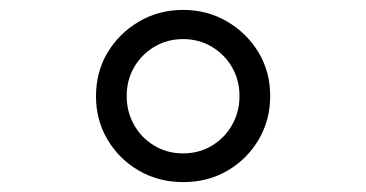

<svg xmlns="http://www.w3.org/2000/svg" viewBox="-20 -834 740 388"><path d="M350 -466Q301 -466 261 -489Q221 -512 197.5 -551.5Q174 -591 174 -639Q174 -689 197.5 -728Q221 -767 261 -790.5Q301 -814 350 -814Q399 -814 439 -790.5Q479 -767 502.5 -728Q526 -689 526 -640Q526 -591 502.5 -551.5Q479 -512 439.5 -489Q400 -466 350 -466ZM350 -524Q382 -524 408 -539.5Q434 -555 449 -581.5Q464 -608 464 -640Q464 -672 449 -698Q434 -724 408 -739.5Q382 -755 350 -755Q318 -755 292 -739.5Q266 -724 251 -698Q236 -672 236 -640Q236 -608 251 -581.5Q266 -555 292 -539.5Q318 -524 350 -524Z"/></svg>

Font: Martian Mono SemiExpanded ExtraLight
Style: Regular
Weight: 250
Monospace: yes
Version: Version 0.930